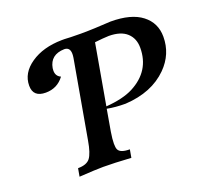

<svg xmlns="http://www.w3.org/2000/svg" viewBox="-120 -842 1066 988"><g transform="rotate(-20 413.0 -348.0)"><path d="M408.2 -293Q501.5 -299.8 557.1 -328.6Q675.3 -390.1 675.3 -517.1Q675.3 -568.4 642.3 -598.6Q609.4 -628.9 543.9 -629.4Q512.7 -628.4 466.3 -623ZM438.5 0Q345.2 -5.9 286.1 -5.9Q249.5 -5.9 154.8 0L162.6 -43.9Q210.4 -43.9 229.2 -68.6Q248 -93.3 259.3 -159.2L334.5 -585Q336.4 -597.2 336.4 -606.4Q336.4 -643.1 305.2 -643.6Q228 -641.6 215.8 -572.3L214.8 -558.6Q214.8 -528.3 241.2 -516.6Q203.6 -465.8 140.1 -465.8Q71.3 -465.8 71.3 -528.3Q71.3 -597.7 138.7 -644Q206.1 -690.4 309.1 -691.9H324.7Q347.2 -689.9 412.6 -689.5Q450.2 -689.5 493.2 -691.4Q565.9 -695.8 577.6 -695.8Q689.9 -695.8 748.3 -650.6Q806.6 -605.5 806.6 -529.8Q806.6 -434.6 737.3 -365.2Q652.3 -280.3 506.3 -272Q449.7 -272 405.8 -280.8L385.3 -162.6Q378.9 -123.5 378.9 -99.1Q378.9 -77.1 383.8 -66.9Q394.5 -43.9 446.3 -43.9Z"/></g></svg>

Font: Kelvinch
Style: Bold Italic
Weight: 700
Italic angle: -10°
Designer: Paul James Miller
Foundry: High-Logic / Made with FontCreator
Version: Version 3.30 September 23, 2016